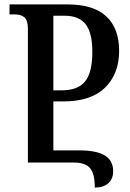

<svg xmlns="http://www.w3.org/2000/svg" viewBox="-20 -734 587 867"><path d="M314 0H106V-603Q106 -642 90.5 -655.5Q75 -669 45 -669H23V-714H286Q402 -714 460 -660Q518 -606 518 -504Q518 -401 454.5 -338.5Q391 -276 266 -276H221V-55H338Q414 -55 452.5 -32.5Q491 -10 491 40Q491 73 469.5 93Q448 113 408 113Q408 49 386 24.5Q364 0 314 0ZM258 -326Q332 -326 364.5 -366.5Q397 -407 397 -500Q397 -585 367 -624Q337 -663 271 -663H221V-326Z"/></svg>

Font: Noto Serif Georgian Medium Narrow
Style: Regular
Weight: 500
Width: 4
Designer: Monotype Design team
Foundry: Monotype Imaging Inc.
Version: Version 1.000